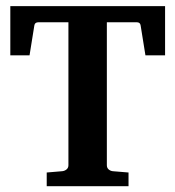

<svg xmlns="http://www.w3.org/2000/svg" viewBox="-20 -644 588 644"><path d="M533.7 -458.5H467.8L451.7 -558.6Q450.2 -569.3 439 -569.3H338.4V-89.8Q338.4 -81.1 344.2 -75.9Q350.1 -70.8 357.9 -69.8L411.1 -65.4V-19.5H136.7V-65.4L189 -69.8Q197.3 -70.8 203.4 -75.9Q209.5 -81.1 209.5 -89.8V-569.3H108.9Q96.7 -569.3 95.2 -558.6L79.1 -458.5H14.6V-623.5H533.7Z"/></svg>

Font: Annapurna SIL
Style: Bold
Weight: 700
Designer: Peter Martin, Annie Olsen
Foundry: SIL International
Version: Version 2.000